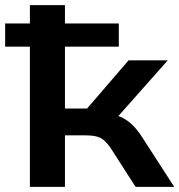

<svg xmlns="http://www.w3.org/2000/svg" viewBox="-25 -725 696 745"><path d="M91 0V-544H-5V-634H91V-705H227V-634H436V-544H227V-304H313L474 -491H626L408 -245L392 -284Q422 -281 445 -270.5Q468 -260 487.5 -241.5Q507 -223 527 -192L651 0H501L406 -148Q392 -169 378.5 -180.5Q365 -192 347 -196Q329 -200 303 -200H227V0Z"/></svg>

Font: Nunito Sans 10pt SemiExpanded
Style: Bold
Weight: 700
Width: 6
Designer: Vernon Adams
Foundry: Vernon Adams
Version: Version 3.101;gftools[0.9.27]